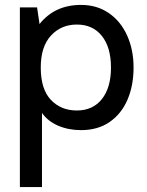

<svg xmlns="http://www.w3.org/2000/svg" viewBox="-20 -520 597 782"><path d="M524 -245Q524 -172 499.5 -114.5Q475 -57 427 -23.5Q379 10 310 10Q259 10 217 -8Q175 -26 151 -60V242H61V-490H131L141 -422Q203 -500 310 -500Q375 -500 423.5 -466.5Q472 -433 498 -375Q524 -317 524 -245ZM432 -245Q432 -327 395 -373.5Q358 -420 293 -420Q229 -420 187.5 -375Q146 -330 146 -245Q146 -157 187 -113.5Q228 -70 293 -70Q358 -70 395 -116.5Q432 -163 432 -245Z"/></svg>

Font: Cabin
Style: Regular
Weight: 400
Designer: Pablo Impallari
Foundry: Pablo Impallari. http://www.impallari.com Igino Marini. http://www.ikern.com
Version: Version 2.200